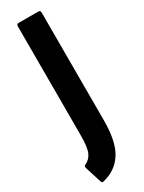

<svg xmlns="http://www.w3.org/2000/svg" viewBox="-231 -682 648 865"><g transform="rotate(-30 93.5 -249.5)"><path d="M24 155Q15 158 12 147L-14 64Q-18 51 -9 48Q15 38 27 12.5Q39 -13 39 -79V-643Q39 -655 49 -655H153Q163 -655 163 -643V-84Q163 28 127.5 83.5Q92 139 24 155Z"/></g></svg>

Font: Sofia Sans Extra Condensed ExtraBold
Style: Regular
Weight: 800
Designer: Botio Nikoltchev, Ani Petrova
Foundry: lettersoup
Version: Version 4.101; ttfautohint (v1.8.4.7-5d5b)